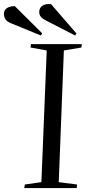

<svg xmlns="http://www.w3.org/2000/svg" viewBox="-68 -954 451 974"><path d="M169 -698 87 -713 89 -730H347L345 -713L256 -698L230 -30L323 -18L321 0H55L58 -18L142 -30ZM165 -850Q149 -858 140 -868Q131 -878 131 -893Q131 -915 148 -925.5Q165 -936 191 -933L320 -784L313 -774ZM-12 -836Q-32 -844 -40 -856Q-48 -868 -48 -884Q-48 -904 -32 -913.5Q-16 -923 7 -923L146 -785L139 -774Z"/></svg>

Font: Literata 72pt
Style: Italic
Weight: 400
Italic angle: -2°
Designer: Latin by Veronika Burian and Jose Scaglione. Greek by Irene Vlachou. Cyrillic by Vera Evstafieva
Foundry: TypeTogether
Version: Version 3.002